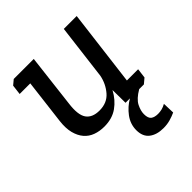

<svg xmlns="http://www.w3.org/2000/svg" viewBox="-183 -567 895 895"><g transform="rotate(-45 265.0 -119.0)"><path d="M340 0 339 -85Q316 -42 280 -16.5Q244 9 192 9Q161 9 135 -0.5Q109 -10 91.5 -30.5Q74 -51 66 -82Q58 -113 63 -156L90 -378H20L26 -427L50 -447H182L151 -185Q142 -117 162 -88.5Q182 -60 229 -60Q279 -60 308 -93.5Q337 -127 346 -172L380 -447H465L418 -69H492L486 -21L461 0H430Q389 24 376 50Q363 76 363 98Q363 125 375.5 134.5Q388 144 411 144Q423 144 436 141Q449 138 463 130L465 189Q448 197 427 203Q406 209 382 209Q338 209 311.5 188.5Q285 168 285 126Q285 86 309.5 53Q334 20 369 0Z"/></g></svg>

Font: Zilla Slab Medium
Style: Regular
Weight: 500
Designer: Typotheque.com
Foundry: Typotheque type foundry
Version: Version 1.1; 2017